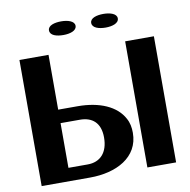

<svg xmlns="http://www.w3.org/2000/svg" viewBox="-93 -974 1057 1066"><g transform="rotate(-10 435.5 -441.0)"><path d="M56 0H329C477 0 606 -65 606 -204C606 -234 601 -261 587 -286C547 -361 453 -402 329 -402H220V-711H56ZM220 -74V-326H329C397 -326 444 -290 444 -206C444 -120 399 -74 329 -74ZM246 -844C246 -815 283 -805 321 -805C358 -805 396 -816 396 -844C396 -871 358 -882 321 -882C284 -882 246 -872 246 -844ZM484 -844C484 -816 521 -805 559 -805C596 -805 634 -816 634 -844C634 -871 596 -882 559 -882C522 -882 484 -872 484 -844ZM652 0H814V-711H652Z"/></g></svg>

Font: Aerodynamic
Style: Bd
Weight: 500
Designer: Google
Version: Version 2.000980; 2014